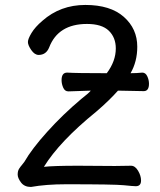

<svg xmlns="http://www.w3.org/2000/svg" viewBox="-20 -739 640 769"><path d="M104 9.8Q77.6 9.8 64.2 -8.1Q50.8 -25.9 50.8 -40Q50.8 -54.2 56.4 -63Q62 -71.8 67.9 -78.4Q73.7 -85 77.6 -90.8Q106.9 -142.1 169.4 -211.4Q231.9 -280.8 305.7 -342.8Q333 -363.8 343.8 -376L253.9 -373Q239.7 -373 233.2 -387.9Q226.6 -402.8 226.6 -418Q226.6 -448.2 249 -448.2Q284.7 -445.8 407.7 -445.8Q443.8 -494.1 443.8 -544.9Q443.8 -588.9 415.8 -616Q387.7 -643.1 328.6 -643.1Q212.9 -643.1 176.8 -548.8Q164.6 -519 134.8 -519Q118.7 -519 105.2 -538.6Q91.8 -558.1 91.8 -570.8Q91.8 -583 106.2 -606.9Q120.6 -630.9 149.9 -655.8Q221.7 -719.2 321.8 -719.2Q421.9 -719.2 475.8 -671.6Q529.8 -624 529.8 -551.8Q529.8 -492.2 502.9 -445.8Q526.9 -445.8 549.8 -448.2Q563 -448.2 569.8 -433.6Q576.7 -418.9 576.7 -403.8Q576.7 -374 555.7 -374L452.6 -376Q417 -335.9 365.7 -292Q218.8 -172.9 155.8 -70.8Q194.8 -75.2 293.9 -75.2L439.9 -74.2L504.9 -75.2Q521 -75.2 533 -55.2Q544.9 -35.2 544.9 -16.1Q544.9 6.8 523.9 6.8Q513.7 6.8 476.3 2.9Q439 -1 244.6 -1Q164.6 -1 104 9.8Z"/></svg>

Font: LXGW WenKai GB Screen
Style: Regular
Weight: 400
Designer: LXGW / Fontworks Inc.
Foundry: LXGW / Fontworks Inc.
Version: Version 1.321;February 19, 2024;FontCreator 14.0.0.2901 64-b